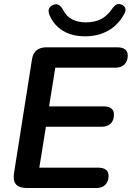

<svg xmlns="http://www.w3.org/2000/svg" viewBox="-20 -942 660 962"><path d="M113 0Q39 0 50 -73L140 -643Q149 -705 213 -705H566Q620 -705 620 -664Q620 -635 603.5 -619Q587 -603 560 -603H257L226 -409H498Q551 -409 551 -368Q551 -339 534.5 -323Q518 -307 491 -307H210L177 -102H470Q524 -102 524 -61Q524 -32 507.5 -16Q491 0 464 0ZM406 -760Q341 -760 295 -788Q249 -816 228 -867Q220 -887 226 -899.5Q232 -912 248 -918Q277 -929 297 -891Q328 -830 411 -830Q454 -830 485.5 -846Q517 -862 541 -897Q552 -913 563.5 -919Q575 -925 589 -919Q603 -913 607.5 -901.5Q612 -890 603 -873Q572 -816 521.5 -788Q471 -760 406 -760Z"/></svg>

Font: Nunito
Style: Bold Italic
Weight: 700
Italic angle: -9°
Designer: Vernon Adams
Foundry: Vernon Adams
Version: Version 3.601; ttfautohint (v1.8.2.53-6de2)